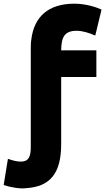

<svg xmlns="http://www.w3.org/2000/svg" viewBox="-113 -817 571 1042"><path d="M219 -399V-35C219 121 161 196 30 204C17 206 -2 206 -24 203C-44 200 -71 195 -93 187L-70 45C-38 56 -20 60 1 60C42 60 54 33 54 -17V-541C54 -556 54 -589 57 -603C72 -726 149 -797 291 -797C351 -797 408 -779 438 -765L404 -624C368 -640 332 -650 303 -650C235 -650 220 -613 219 -544H410V-399Z"/></svg>

Font: Repo ExtraBold
Style: Bold
Weight: 700
Designer: Stefan Peev
Foundry: Context Ltd
Version: Version 1.502